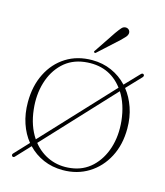

<svg xmlns="http://www.w3.org/2000/svg" viewBox="-95 -665 646 750"><g transform="rotate(15 228.5 -290.5)"><path d="M23 8.5Q18.5 3 24 -3L77 -59.5Q53.5 -88 40.5 -126.8Q27.5 -165.5 27.5 -211.5Q27.5 -277 52.8 -327.5Q78 -378 123.2 -406.5Q168.5 -435 228.5 -435Q271 -435 307.2 -419Q343.5 -403 370.5 -374L425 -431Q431 -437.5 436.5 -433Q441 -428 435.5 -421.5L380 -363Q403 -334 416.2 -295.8Q429.5 -257.5 429.5 -212Q429.5 -146.5 403.2 -96.5Q377 -46.5 331.2 -18.2Q285.5 10 227 10Q184.5 10 148.8 -5.5Q113 -21 86.5 -49L33.5 7.5Q28.5 13 23 8.5ZM57 -190Q64 -125 95 -79L355 -357.5Q298.5 -432 200 -420Q149 -413.5 114.8 -380.8Q80.5 -348 65.5 -298Q50.5 -248 57 -190ZM256.5 -6Q305.5 -12 339.8 -44.2Q374 -76.5 389.8 -126.2Q405.5 -176 399.5 -235Q392.5 -300.5 363.5 -345.5L104 -67Q131.5 -32.5 171 -16.2Q210.5 0 256.5 -6ZM286.5 -560Q297.5 -575.5 305.2 -584.2Q313 -593 323.5 -592Q331.5 -591 335.8 -585.5Q340 -580 339.5 -573Q338.5 -564.5 331.2 -556.5Q324 -548.5 314.5 -539.5L235 -467Q231 -463 228 -466Q224 -468.5 229 -474Z"/></g></svg>

Font: Fraunces 144pt Soft Thin
Style: Regular
Weight: 100
Version: Version 1.000;[0bf87f6ff]